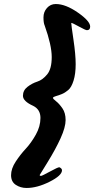

<svg xmlns="http://www.w3.org/2000/svg" viewBox="-20 -795 468 954"><path d="M202 -668Q196 -681 196 -708.5Q196 -736 213.5 -755.5Q231 -775 257 -775Q306 -775 367 -732.5Q428 -690 428 -663Q428 -645 412 -645Q405 -645 372.5 -663Q340 -681 335 -681H334Q334 -672 345 -598Q356 -524 356 -476Q356 -428 345.5 -394.5Q335 -361 319 -347.5Q303 -334 287 -327.5Q271 -321 258 -317.5Q245 -314 243 -309Q243 -304 258.5 -292Q274 -280 290 -257Q306 -234 306 -198.5Q306 -163 281 -108Q256 -53 217 10Q178 73 177 75Q178 79 183.5 79Q189 79 228 57.5Q267 36 275 36Q288 42 288 51Q288 77 226.5 108Q165 139 112 139Q82 139 58.5 123.5Q35 108 35 75.5Q35 43 58 8Q81 -27 108 -56Q135 -85 158 -126Q181 -167 181 -209Q181 -251 145 -269Q94 -292 94 -319Q94 -346 116.5 -363.5Q139 -381 165.5 -389.5Q192 -398 214.5 -425.5Q237 -453 237 -511.5Q237 -570 202 -668Z"/></svg>

Font: Mrs Sheppards
Style: Regular
Weight: 400
Version: Version 1.000